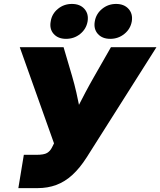

<svg xmlns="http://www.w3.org/2000/svg" viewBox="-20 -971 828 991"><path d="M74.7 0 103 -171.9H168Q207 -171.9 223.1 -181.6Q239.3 -191.4 248.5 -210.4L258.8 -231L82 -727.5H308.1L352.1 -578.1Q364.7 -535.2 374.3 -492.7Q383.8 -450.2 391.8 -409.9Q399.9 -369.6 407.2 -332.5H337.9Q356.9 -369.6 377.2 -409.7Q397.5 -449.7 419.9 -492.2Q442.4 -534.7 467.3 -578.1L552.7 -727.5H787.6L427.7 -159.2Q392.6 -104 354 -68.6Q315.4 -33.2 271 -16.6Q226.6 0 173.8 0ZM549.3 -770.5Q507.8 -770.5 485.1 -795.9Q462.4 -821.3 469.2 -860.4Q475.6 -899.4 506.8 -925Q538.1 -950.7 579.1 -950.7Q620.6 -950.7 643.6 -925Q666.5 -899.4 660.2 -860.4Q653.3 -821.3 621.8 -795.9Q590.3 -770.5 549.3 -770.5ZM320.8 -770.5Q279.8 -770.5 257.1 -795.9Q234.4 -821.3 241.7 -860.4Q247.6 -899.4 278.6 -925Q309.6 -950.7 351.1 -950.7Q393.1 -950.7 415.8 -925Q438.5 -899.4 432.1 -860.4Q425.3 -821.3 394 -795.9Q362.8 -770.5 320.8 -770.5Z"/></svg>

Font: Inter 28pt Black
Style: Italic
Weight: 900
Italic angle: -9.3988°
Designer: Rasmus Andersson
Foundry: rsms
Version: Version 4.001;git-66647c0bb